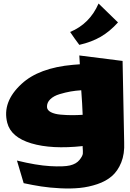

<svg xmlns="http://www.w3.org/2000/svg" viewBox="-20 -867 738 1087"><path d="M538 -847Q594 -793 648 -740Q602 -689 550.5 -659Q499 -629 429 -613Q401 -650 377 -686Q488 -732 538 -847ZM246 -261Q247 -243 268 -232Q289 -221 323.5 -218Q358 -215 387 -215Q416 -215 448 -217Q446 -276 440 -356Q408 -354 379.5 -349Q351 -344 317.5 -334Q284 -324 264.5 -305Q245 -286 246 -261ZM683 -61Q686 4 666.5 52.5Q647 101 613.5 130Q580 159 531 175.5Q482 192 431.5 197Q381 202 321.5 199Q262 196 213.5 188.5Q165 181 114 170L76 42Q186 69 263.5 73.5Q341 78 376.5 69.5Q412 61 430 38.5Q448 16 449 2.5Q450 -11 448 -32Q448 -38 448 -40Q272 -21 157 -55.5Q42 -90 21 -172Q-9 -290 102 -392Q200 -483 393 -500Q414 -502 432 -503Q429 -553 429 -553L674 -522Z"/></svg>

Font: LONDON PRESLEY
Style: Regular
Weight: 400
Version: Version 001.000